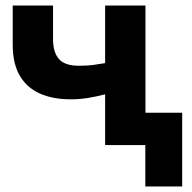

<svg xmlns="http://www.w3.org/2000/svg" viewBox="-20 -525 696 695"><path d="M506 150V0H441.5V-117H639.5V150ZM360.5 0V-183.5Q326.5 -175 297 -170.2Q267.5 -165.5 236.5 -165.5Q171 -165.5 124 -186.5Q77 -207.5 51.5 -251.2Q26 -295 26 -363.5V-505H172V-383Q172 -336 193.2 -311.5Q214.5 -287 265.5 -287Q296 -287 318.2 -290Q340.5 -293 360.5 -296.5V-505H506.5V0Z"/></svg>

Font: Geologica Roman SemiBold
Style: Regular
Weight: 600
Designer: Sindre Bremnes, Frode Helland
Foundry: Monokrom Skriftforlag AS
Version: Version 1.010;gftools[0.9.28]